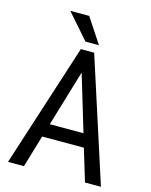

<svg xmlns="http://www.w3.org/2000/svg" viewBox="-131 -985 839 1068"><g transform="rotate(15 288.0 -450.5)"><path d="M408.2 -185.5H168L112.8 0H21L250 -710.9H326.7L556.2 0H464.4ZM191.4 -262.7H385.3L288.1 -585.9ZM341.8 -757.8H264.2L138.2 -901.4H247.1Z"/></g></svg>

Font: TypoPRO Roboto
Style: Regular
Weight: 400
Designer: Google
Version: Version 2.136; 2016